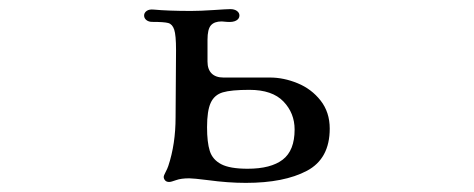

<svg xmlns="http://www.w3.org/2000/svg" viewBox="-20 -401 1040 421"><path d="M314 -353Q306 -353 301 -357Q296 -361 296 -367Q296 -373 301.5 -377Q307 -381 317 -380Q349 -377 399 -377Q419 -377 448.5 -379Q478 -381 485 -381Q494 -381 499.5 -377Q505 -373 505 -367Q505 -360 498 -356Q491 -352 478 -353L466 -354Q450 -354 442.5 -345.5Q435 -337 435 -314V-266Q435 -249 444 -240Q453 -231 470 -231H572Q602 -231 632.5 -218.5Q663 -206 683 -180.5Q703 -155 703 -119Q703 -53 653 -26.5Q603 0 519 0Q480 0 436 -6Q404 -10 395 -10Q377 -10 366 -6Q355 -2 351 -2Q345 -2 342 -5.5Q339 -9 339 -13Q339 -16 343 -23.5Q347 -31 349 -37Q365 -85 365 -144L366 -291Q366 -324 362 -336Q358 -348 349 -350.5Q340 -353 314 -353ZM626 -117Q626 -153 601.5 -178.5Q577 -204 527 -204Q487 -204 468.5 -198.5Q450 -193 442 -175.5Q434 -158 434 -122Q434 -89 440 -70Q446 -51 465 -41Q484 -31 523 -31Q574 -31 600 -51Q626 -71 626 -117Z"/></svg>

Font: Hina Mincho
Style: Regular
Weight: 400
Designer: satsuyako
Foundry: satsuyako
Version: Version 1.100